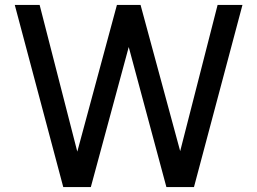

<svg xmlns="http://www.w3.org/2000/svg" viewBox="-20 -760 1045 780"><path d="M349 0 503 -569 656 0H768L965 -740H864L712 -146L551 -740H455L294 -144L141 -740H40L237 0Z"/></svg>

Font: Be Vietnam Pro
Style: Regular
Weight: 400
Designer: Lam Bao, Tony Le, Vietanh Nguyen
Foundry: Yellow Type Foundry
Version: Version 1.002